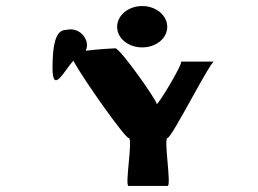

<svg xmlns="http://www.w3.org/2000/svg" viewBox="-20 -932 856 636"><path d="M154 -706C154 -617 195 -701 223 -731C256 -669 394 -475 406 -475C422 -475 392 -316 406 -316H535C549 -316 521 -475 535 -475C549 -475 676 -728 689 -728H579C591 -728 499 -576 499 -588C499 -600 378 -772 362 -772C354 -772 304 -769 264 -764C269 -775 270 -788 264 -801C254 -826 226 -840 200 -833C174 -833 154 -812 154 -706ZM368 -843C368 -805 405 -775 451 -775C497 -775 534 -805 534 -843C534 -881 497 -912 451 -912C405 -912 368 -881 368 -843Z"/></svg>

Font: Ampere
Style: Ext
Weight: 400
Version: Version 1